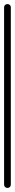

<svg xmlns="http://www.w3.org/2000/svg" viewBox="-20 -920 73 940"><path d="M0 -17H33V-884H0ZM17 -33Q9 -33 4.5 -28.5Q0 -24 0 -17Q0 -9 4.5 -4.5Q9 0 17 0Q24 0 28.5 -4.5Q33 -9 33 -17Q33 -24 28.5 -28.5Q24 -33 17 -33ZM17 -900Q9 -900 4.5 -895.5Q0 -891 0 -884Q0 -876 4.5 -871.5Q9 -867 17 -867Q24 -867 28.5 -871.5Q33 -876 33 -884Q33 -891 28.5 -895.5Q24 -900 17 -900Z"/></svg>

Font: Wavefont Light
Style: Regular
Weight: 300
Version: Version 3.004;gftools[0.9.33]